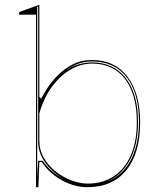

<svg xmlns="http://www.w3.org/2000/svg" viewBox="-20 -765 669 800"><path d="M130 15V-704H60V-715L144 -745V-362L152 -354Q160 -371 177 -397.5Q194 -424 220.5 -451Q247 -478 282.5 -496.5Q318 -515 363 -515Q410 -515 447.5 -497.5Q485 -480 511 -446Q537 -412 550.5 -364Q564 -316 564 -255Q564 -191 549.5 -141Q535 -91 506.5 -56Q478 -21 437.5 -3Q397 15 345 15Q320 15 294 8.5Q268 2 243 -11Q218 -24 195 -43.5Q172 -63 154 -90H144L140 15ZM236 -24Q192 -53 167 -89.5Q142 -126 139 -166V-738L135 -736V-23L139 -95H158Q168 -81 180 -68Q192 -55 206 -44Q220 -33 236 -24ZM345 0Q408 0 454 -30.5Q500 -61 525 -118Q550 -175 550 -255Q550 -332 528.5 -386.5Q507 -441 465 -470.5Q423 -500 363 -500Q318 -500 275 -475.5Q232 -451 197.5 -405Q163 -359 144 -293V-179Q144 -139 163.5 -106Q183 -73 214 -49Q245 -25 280 -12.5Q315 0 345 0ZM423 -7Q466 -23 496.5 -57Q527 -91 543 -141.5Q559 -192 559 -255Q559 -337 536 -393.5Q513 -450 469 -479.5Q425 -509 363 -509Q330 -509 302.5 -498Q275 -487 252 -470Q278 -488 306.5 -496.5Q335 -505 363 -505Q423 -505 466 -475.5Q509 -446 532 -390.5Q555 -335 555 -255Q555 -161 520.5 -97Q486 -33 423 -7Z"/></svg>

Font: Kalnia Glaze Thin
Style: Regular
Weight: 100
Designer: Frida Medrano
Foundry: Frida Medrano
Version: Version 1.110